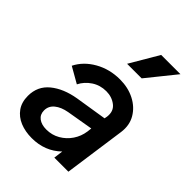

<svg xmlns="http://www.w3.org/2000/svg" viewBox="-232 -918 1043 1043"><g transform="rotate(45 289.0 -396.5)"><path d="M204 12Q154 12 114 -4.5Q74 -21 50.5 -54Q27 -87 27 -136Q27 -210 82 -255Q137 -300 226 -315L408 -344L411 -360Q417 -406 385.5 -430.5Q354 -455 311 -455Q264 -455 227 -430.5Q190 -406 171 -368L80 -420Q110 -480 174.5 -516.5Q239 -553 318 -553Q381 -553 430.5 -527.5Q480 -502 506 -457.5Q532 -413 524 -355L474 0H366L373 -54Q305 12 204 12ZM145 -142Q145 -111 167.5 -94Q190 -77 227 -77Q270 -77 305.5 -97.5Q341 -118 364 -152Q387 -186 393 -228L396 -254L244 -228Q199 -220 172 -198Q145 -176 145 -142ZM285 -640 382 -805H530L397 -640Z"/></g></svg>

Font: Plus Jakarta Sans SemiBold
Style: Italic
Weight: 600
Italic angle: -8°
Designer: Gumpita Rahayu
Foundry: Tokotype
Version: Version 2.071; ttfautohint (v1.8.4.7-5d5b);gftools[0.9.29]